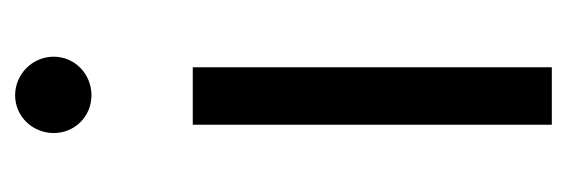

<svg xmlns="http://www.w3.org/2000/svg" viewBox="-268 -482 750 254"><g transform="rotate(-90 107.0 -355.0)"><path d="M108 -710C80 -710 58 -687 58 -659C58 -631 80 -609 108 -609C136 -609 159 -631 159 -659C159 -687 136 -710 108 -710ZM69 -475V0H145V-475Z"/></g></svg>

Font: Mint Spirit
Style: Regular
Weight: 400
Designer: HARENDAL Hirwen
Foundry: Arkandis Digital Foundry.
Version: Version 1.004;FFEdit